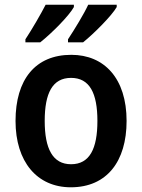

<svg xmlns="http://www.w3.org/2000/svg" viewBox="-20 -786 604 816"><path d="M476 -756V-766H355C337 -727 298 -663 269 -619V-606H333C378 -642 455 -719 476 -756ZM294 -756V-766H174C154 -727 117 -663 88 -619V-606H151C199 -644 273 -718 294 -756ZM518 -272C518 -453 423 -553 283 -553C130 -553 46 -448 46 -272C46 -99 137 10 281 10C434 10 518 -100 518 -272ZM170 -272C170 -390 203 -455 282 -455C361 -455 394 -390 394 -272C394 -154 361 -88 282 -88C204 -88 170 -154 170 -272Z"/></svg>

Font: Noto Sans Lao Looped SemiCondensed SemiBold
Style: Regular
Weight: 600
Width: 4
Designer: Mark Frömberg, Ben Mitchell
Foundry: The Fontpad Ltd
Version: Version 1.002